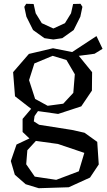

<svg xmlns="http://www.w3.org/2000/svg" viewBox="-20 -764 562 1011"><path d="M488 -574 520 -507 478 -481 395 -470 465 -384 464 -287 408 -204 286 -164 180 -179 162 -153 158 -125 186 -107 358 -80 425 -65 492 -17 500 102 454 171 342 222 184 227 115 206 58 156 37 84 67 -3 135 -35 99 -69V-138L144 -191L59 -257L49 -384L132 -480L259 -510L360 -490ZM231 -207 313 -218 366 -275 374 -373 330 -448 257 -470 161 -430 133 -342 165 -243ZM285 -6 169 -22 124 27 118 101 163 166 276 183 395 138 424 41ZM261 -556 214 -563 154 -606 119 -676 108 -728 118 -744 157 -743 168 -694 200 -642 261 -614 322 -642 354 -694 365 -743 404 -744 414 -728 403 -676 368 -606 308 -563Z"/></svg>

Font: Alike Angular
Style: Regular
Weight: 400
Designer: Sveta Sebyakina
Foundry: Cyreal (www.cyreal.org)
Version: Version 1.300; ttfautohint (v1.8.4.7-5d5b)